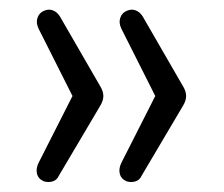

<svg xmlns="http://www.w3.org/2000/svg" viewBox="-20 -461 457 392"><path d="M69 -91Q58 -96 55.5 -106.5Q53 -117 59 -129L128 -265L59 -402Q53 -414 56.5 -424.5Q60 -435 70 -439Q79 -443 87.5 -440Q96 -437 102 -428L184 -286Q191 -275 191 -265Q191 -255 184 -244L100 -102Q96 -93 87 -90.5Q78 -88 69 -91ZM238 -91Q227 -96 224.5 -106.5Q222 -117 228 -129L297 -265L228 -402Q222 -414 225.5 -424.5Q229 -435 239 -439Q248 -443 256.5 -440Q265 -437 271 -428L353 -286Q360 -275 360 -265Q360 -255 353 -244L269 -102Q265 -93 256 -90.5Q247 -88 238 -91Z"/></svg>

Font: Nunito ExtraLight Light
Style: Regular
Weight: 300
Version: Version 3.602